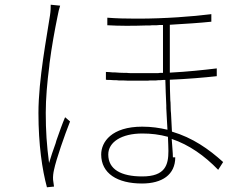

<svg xmlns="http://www.w3.org/2000/svg" viewBox="-20 -769 1040 814"><path d="M209 22C208 15 206 2 205 -7C204 -21 206 -36 209 -49C218 -93 255 -199 277 -254L256 -272C245 -247 232 -210 219 -173L216 -162C205 -132 195 -102 188 -78C178 -155 174 -213 174 -291C174 -351 180 -420 189 -489L190 -500C199 -571 212 -641 224 -700C227 -718 231 -732 235 -745L195 -749C195 -738 195 -723 192 -704C179 -616 143 -433 143 -290C143 -155 159 -49 179 25L209 22ZM713 -102C713 -121 710 -148 708 -180C782 -155 847 -109 905 -49L926 -82C865 -137 797 -185 709 -211C708 -236 706 -262 705 -289L704 -299C704 -311 703 -323 703 -334L702 -344C701 -374 700 -404 700 -431C775 -434 843 -440 899 -446V-479C841 -472 775 -465 700 -461V-664C768 -668 829 -672 876 -677V-709C797 -699 678 -690 566 -690H556C513 -690 472 -691 435 -694V-662C485 -659 542 -659 599 -661H615C621 -662 628 -662 635 -662H645L656 -663C661 -663 666 -663 671 -663V-460H661C658 -460 655 -460 651 -459H641H632C628 -459 625 -459 622 -459H612H602C599 -459 595 -459 592 -459H582C579 -459 575 -459 572 -459H562C557 -459 552 -459 547 -459H537C531 -459 524 -459 518 -460H508C495 -460 481 -461 468 -462H458C448 -463 438 -464 429 -464V-431C432 -431 435 -430 438 -430H448C456 -429 464 -429 473 -429L483 -428C496 -428 509 -428 522 -427H532H542C547 -427 552 -427 557 -427H567C580 -427 594 -427 607 -427L617 -428C625 -428 633 -428 642 -428L651 -429C658 -429 665 -429 671 -430H681C682 -397 683 -359 685 -322V-311C687 -279 688 -247 690 -219C656 -227 622 -232 583 -232C453 -232 409 -167 409 -114C409 -34 477 9 582 9C667 9 723 -28 723 -102ZM439 -114C439 -167 496 -203 583 -203C621 -203 655 -199 692 -189C693 -163 694 -143 694 -129C694 -70 681 -21 583 -21C493 -21 439 -51 439 -114Z"/></svg>

Font: Glow Sans SC Normal ExtraLight
Style: Regular
Weight: 200
Designer: Ryoko NISHIZUKA (kana, bopomofo & ideographs); Paul D. Hunt (Latin, Greek & Cyrillic); Sandoll Communications, Soo-young
Version: Version 0.93